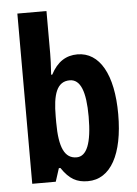

<svg xmlns="http://www.w3.org/2000/svg" viewBox="-54 -802 609 854"><g transform="rotate(-5 250.0 -375.0)"><path d="M186 -570V-760H56V0H161L180 -59H187C222 -7 255 10 304 10C406 10 464 -97 464 -275C464 -453 405 -556 306 -556C256 -556 216 -532 187 -476H182C185 -518 186 -549 186 -570ZM262 -444C310 -444 332 -388 332 -276C332 -156 308 -100 263 -100C210 -100 186 -150 186 -262V-289C186 -387 204 -444 262 -444Z"/></g></svg>

Font: Noto Sans Ethiopic ExtraCondensed
Style: Bold
Weight: 700
Width: 2
Designer: Monotype Design Team
Foundry: Monotype Imaging Inc.
Version: Version 2.102